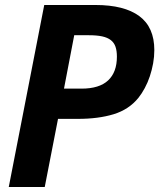

<svg xmlns="http://www.w3.org/2000/svg" viewBox="-20 -749 642 769"><path d="M157.2 -729H362.3Q477.5 -729 537.8 -684.6Q598.1 -640.1 598.1 -548.3Q598.1 -522 593.3 -495.1Q588.4 -468.3 580.1 -443.4Q571.8 -418.5 559.8 -396.2Q547.9 -374 534.2 -356.9Q496.1 -310.1 435.1 -291.5Q374 -272.9 292.5 -272.9H212.4L159.2 0H15.1ZM306.2 -394Q377.9 -394 413.1 -427Q448.2 -460 448.2 -522Q448.2 -545.4 442.6 -561.8Q437 -578.1 423.8 -588.4Q410.6 -598.6 389.2 -603.3Q367.7 -607.9 336.4 -607.9H277.3L236.3 -394Z"/></svg>

Font: Hack
Style: Bold Italic
Weight: 700
Italic angle: -11°
Monospace: yes
Designer: Christopher Simpkins
Foundry: Christopher Simpkins
Version: Version 2.017; ttfautohint (v1.4.1) -l 4 -r 80 -G 350 -x 0 -